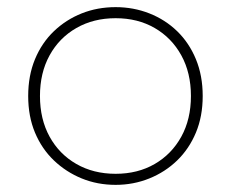

<svg xmlns="http://www.w3.org/2000/svg" viewBox="-20 -503 647 538"><path d="M304 15Q253 15 209 -3Q165 -21 131 -53.5Q97 -86 78 -131.5Q59 -177 59 -234Q59 -291 78 -337Q97 -383 131 -415.5Q165 -448 209 -465.5Q253 -483 304 -483Q354 -483 398.5 -465.5Q443 -448 476.5 -415.5Q510 -383 529 -337Q548 -291 548 -234Q548 -177 529 -131.5Q510 -86 476.5 -53.5Q443 -21 398.5 -3Q354 15 304 15ZM304 -16Q366 -16 413.5 -43.5Q461 -71 488 -120Q515 -169 515 -234Q515 -299 488 -348Q461 -397 413.5 -424.5Q366 -452 304 -452Q242 -452 194 -424.5Q146 -397 119 -348Q92 -299 92 -234Q92 -169 119 -120Q146 -71 194 -43.5Q242 -16 304 -16Z"/></svg>

Font: BioRhyme ExtraLight
Style: Regular
Weight: 250
Designer: Aoife Mooney
Foundry: Aoife Mooney Type
Version: Version 1.600;gftools[0.9.33]